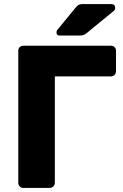

<svg xmlns="http://www.w3.org/2000/svg" viewBox="-20 -925 604 945"><path d="M95 0Q84 0 77 -7.5Q70 -15 70 -25V-675Q70 -686 77 -693Q84 -700 95 -700H526Q537 -700 544 -693Q551 -686 551 -675V-575Q551 -564 544 -556.5Q537 -549 526 -549H250V-25Q250 -15 242.5 -7.5Q235 0 224 0ZM274 -750Q258 -750 258 -766Q258 -774 263 -779L351 -886Q361 -898 368 -901.5Q375 -905 388 -905H528Q547 -905 547 -885Q547 -878 542 -873L409 -764Q401 -757 393 -753.5Q385 -750 371 -750Z"/></svg>

Font: Rubik Light
Style: Bold
Weight: 700
Version: Version 2.104